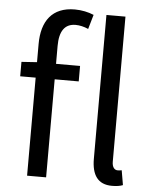

<svg xmlns="http://www.w3.org/2000/svg" viewBox="-56 -856 723 915"><g transform="rotate(5 305.0 -398.0)"><path d="M107 -543 33 -538V-469H107V0H198V-469H313V-543H198V-629C198 -699 223 -736 275 -736C294 -736 316 -731 336 -722L356 -791C330 -802 298 -809 265 -809C157 -809 107 -740 107 -630ZM554 -65C544 -63 539 -63 534 -63C521 -63 508 -74 508 -102V-796H417V-108C417 -31 446 13 514 13C538 13 553 10 566 5Z"/></g></svg>

Font: Noto Sans Mono CJK SC Regular
Style: Regular
Weight: 400
Designer: Ryoko NISHIZUKA (kana & ideographs); Paul D. Hunt (Latin, Greek & Cyrillic); Wenlong ZHANG (bopomofo); Sandoll Communica
Foundry: Adobe Systems Incorporated
Version: Version 1.005;PS 1.005;hotconv 1.0.96;makeotf.lib2.5.65012